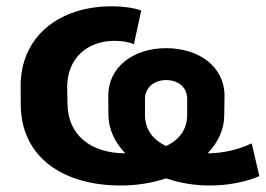

<svg xmlns="http://www.w3.org/2000/svg" viewBox="-20 -569 831 600"><path d="M357.4 10.7C407.2 10.7 455.6 2.9 499 -11.7C541.5 2.9 587.9 10.7 634.8 10.7C690.9 10.7 746.1 0.5 790.5 -18.6L766.6 -121.1C727.5 -102.1 679.7 -90.3 628.9 -89.8C661.1 -123.5 680.7 -164.1 680.7 -208.5L681.6 -268.1C682.1 -361.8 600.6 -418.5 499 -418.5C399.9 -418.5 317.4 -361.8 318.4 -268.1L318.8 -209C319.3 -164.6 338.9 -124 371.6 -89.8C265.1 -90.3 191.9 -145.5 190.9 -244.6L189.9 -293.9C189 -387.7 253.4 -441.4 338.4 -441.4C360.4 -441.4 384.8 -437.5 398.4 -430.7L421.4 -536.1C397.5 -544.9 363.3 -549.3 329.1 -549.3C164.1 -549.3 43.5 -454.6 44.4 -297.9L44.9 -240.7C45.9 -81.1 172.9 10.7 357.4 10.7ZM433.1 -210.4V-259.8C433.1 -297.9 464.8 -318.8 499 -318.8C535.2 -318.8 564.9 -297.9 564.9 -259.8V-210.4C564.9 -165 541 -132.3 499 -112.8C457 -132.3 433.1 -165 433.1 -210.4Z"/></svg>

Font: Winston
Style: Bold
Weight: 700
Designer: Vernon Adams, Kim Jin-seong, David Berlow, Cristiano Sobral
Foundry: The Winston Project Authors
Version: Version 3.004